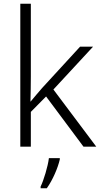

<svg xmlns="http://www.w3.org/2000/svg" viewBox="-20 -780 534 1021"><path d="M144 -374V-760H88V0H144V-185L225 -267L424 0H492L264 -304L475 -532H406L204 -312C184 -290 161 -261 143 -240H142C143 -284 144 -332 144 -374ZM298 68V61H240C235 104 212 180 196 212V221H229C261 176 288 112 298 68Z"/></svg>

Font: Noto Sans Sinhala UI Light
Style: Regular
Weight: 300
Designer: Jelle Bosma - Monotype Design Team
Foundry: Monotype Imaging Inc.
Version: Version 2.006